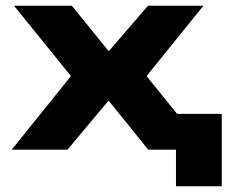

<svg xmlns="http://www.w3.org/2000/svg" viewBox="-20 -523 832 671"><path d="M595 128V0H547V-125H755V128ZM21 0 265 -303 270 -205 29 -503H231L365 -338H355L497 -503H691L450 -205L455 -303L700 0H498L355 -177H364L216 0Z"/></svg>

Font: Nunito Sans 7pt Expanded ExtraBold
Style: Regular
Weight: 800
Width: 7
Designer: Vernon Adams
Foundry: Vernon Adams
Version: Version 3.101;gftools[0.9.27]